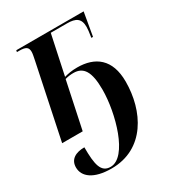

<svg xmlns="http://www.w3.org/2000/svg" viewBox="-186 -644 905 995"><g transform="rotate(-30 266.5 -147.0)"><path d="M188 242C387 242 476 63 476 -112C476 -247 401 -301 294 -301C261 -301 237 -296 216 -290L266 -525H364C415 -525 442 -510 442 -459C442 -446 440 -428 435 -397H445L469 -536H66L64 -526H78C117 -526 131 -517 131 -489C131 -478 127 -460 123 -440L31 0H154L213 -279C230 -284 246 -286 263 -286C323 -286 351 -244 351 -136C351 4 288 232 188 232C131 232 120 180 120 76C69 76 30 96 30 145C30 200 81 242 188 242Z"/></g></svg>

Font: Noto Serif Display SemiCondensed SemiBold
Style: Italic
Weight: 600
Width: 4
Italic angle: -12°
Designer: Monotype Design Team
Foundry: Monotype Imaging Inc.
Version: Version 2.009